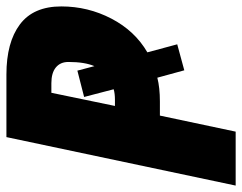

<svg xmlns="http://www.w3.org/2000/svg" viewBox="-103 -656 754 598"><g transform="rotate(-90 274.0 -357.0)"><path d="M146 -714H341Q441 -714 497 -672Q553 -630 553 -543Q553 -460 515 -387Q477 -314 410 -275L435 -182L354 -160L331 -244Q300 -236 257 -236H213L163 0H-5ZM262 -376Q282 -376 295 -380L271 -472L353 -493L367 -440Q380 -470 380 -521Q380 -546 363 -560Q346 -574 314 -574H284L243 -376Z"/></g></svg>

Font: Noto Sans UI CondBlack
Style: Italic
Weight: 900
Width: 3
Italic angle: -12°
Designer: Monotype Design Team
Foundry: Monotype Imaging Inc.
Version: Version 1.001